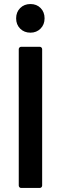

<svg xmlns="http://www.w3.org/2000/svg" viewBox="-20 -932 302 952"><path d="M73 -12V-688Q73 -693 76.5 -696.5Q80 -700 85 -700H177Q182 -700 185.5 -696.5Q189 -693 189 -688V-12Q189 -7 185.5 -3.5Q182 0 177 0H85Q80 0 76.5 -3.5Q73 -7 73 -12ZM60 -841Q60 -872 80 -892Q100 -912 131 -912Q162 -912 181.5 -892Q201 -872 201 -841Q201 -810 181 -790Q161 -770 131 -770Q100 -770 80 -790Q60 -810 60 -841Z"/></svg>

Font: Amber EN SemiBold
Style: Regular
Weight: 600
Designer: Jeremy Tribby
Foundry: Tribby Type
Version: Version 1.408 November 24, 2021